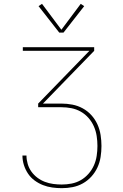

<svg xmlns="http://www.w3.org/2000/svg" viewBox="-20 -776 640 1001"><path d="M302 205Q277 205 252 201.5Q227 198 204 189Q181 180 160.5 165Q140 150 126 129Q112 108 104.5 84Q97 60 97 35H118Q118 57 124.5 79Q131 101 144 119Q157 137 175 150.5Q193 164 214 172Q235 180 257.5 183Q280 186 302 186Q328 186 353.5 181Q379 176 401.5 163Q424 150 441.5 130Q459 110 469.5 86.5Q480 63 484 37Q488 11 488 -15Q488 -41 484 -67Q480 -93 469.5 -117Q459 -141 441.5 -161Q424 -181 401 -194Q378 -207 352 -212Q326 -217 300 -217H179V-236L446 -511H99V-530H471V-511L204 -236H300Q329 -236 357.5 -230.5Q386 -225 411.5 -211Q437 -197 456.5 -175.5Q476 -154 488 -127.5Q500 -101 504.5 -72Q509 -43 509 -15Q509 14 504.5 42.5Q500 71 488 97Q476 123 456.5 144.5Q437 166 412 180Q387 194 359 199.5Q331 205 302 205ZM289 -606 181 -744 199 -756 300 -621 401 -756 419 -744 311 -606Z"/></svg>

Font: Iosevka Curly Thin Extended
Style: Regular
Weight: 100
Width: 7
Monospace: yes
Designer: Belleve Invis
Foundry: Belleve Invis
Version: Version 11.1.0; ttfautohint (v1.8.3)